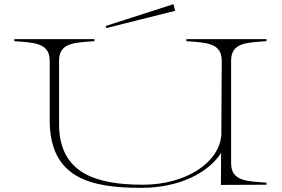

<svg xmlns="http://www.w3.org/2000/svg" viewBox="-20 -888 1355 923"><path d="M1261 -690V-700H876V-690C972 -683 1046 -682 1046 -596L1044 -239C1034 -105 872 0 667 0C442 0 264 -55 264 -291V-596C264 -684 340 -683 434 -690V-700H49V-690C145 -683 219 -682 219 -596V-310C219 -31 416 15 659 15C838 15 979 -54 1043 -153L1042 1L1261 0V-10C1167 -17 1091 -16 1091 -104V-596C1091 -684 1167 -683 1261 -690ZM822 -836 814 -868 488 -763 491 -753Z"/></svg>

Font: Sprat Extended Thin
Style: Regular
Weight: 100
Width: 9
Designer: Ethan Nakache
Foundry: Collletttivo
Version: Version 2.000;Glyphs 3.2 (3217)